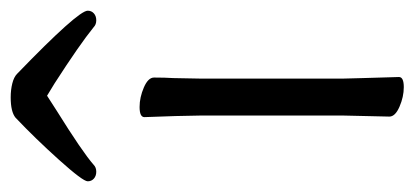

<svg xmlns="http://www.w3.org/2000/svg" viewBox="-254 -537 775 359"><g transform="rotate(-90 133.5 -357.5)"><path d="M106 -639Q29 -591 5 -570Q0 -565 -8 -565Q-16 -565 -21 -569.5Q-26 -574 -26 -581Q-26 -590 14 -634.5Q54 -679 93 -716Q104 -725 131 -725Q145 -725 157 -722Q169 -719 175 -713Q293 -599 293 -581Q293 -574 288 -569.5Q283 -565 275 -565Q267 -565 262 -570Q230 -596 157 -643Q154 -645 134 -657ZM96 -417 94 -475Q94 -484 113 -484Q131 -484 149.5 -476Q168 -468 168 -457Q168 -436 167 -421L166 -368V-105L167 -67L169 1Q169 10 150 10Q132 10 113.5 2Q95 -6 95 -17L97 -105V-368Z"/></g></svg>

Font: Iansui
Style: Regular
Weight: 400
Designer: But Ko / Fontworks Inc.
Foundry: zi-hi.com / Fontworks Inc.
Version: Version 1.002